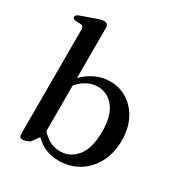

<svg xmlns="http://www.w3.org/2000/svg" viewBox="-175 -864 944 1000"><g transform="rotate(30 297.0 -363.5)"><path d="M188.5 -711V-409.5Q222 -443.5 262.5 -462.2Q303 -481 348 -481Q407.5 -481 453.8 -450.8Q500 -420.5 526.8 -367.2Q553.5 -314 553.5 -245.5Q553.5 -166.5 522.2 -108.8Q491 -51 438 -19.8Q385 11.5 320 11.5Q234.5 11.5 177 -47.5L145 -3Q127.5 5 119.2 8Q111 11 103 11Q82.5 11 82.5 -11V-639.5Q82.5 -660.5 66 -662.5L32.5 -664Q16 -666.5 16 -678.5Q16 -690 36 -697.5L118.5 -726.5Q148 -737.5 161.5 -737.5Q188.5 -737.5 188.5 -711ZM306.5 -425Q240.5 -425 188.5 -364.5V-91Q236.5 -34.5 302.5 -34.5Q362 -34.5 402 -83.8Q442 -133 442 -233Q442 -328 403.5 -376.5Q365 -425 306.5 -425Z"/></g></svg>

Font: Fraunces 9pt S000
Style: Regular
Weight: 400
Version: Version 1.000; ttfautohint (v1.8.3)